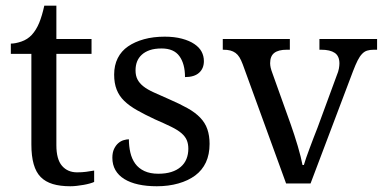

<svg xmlns="http://www.w3.org/2000/svg" viewBox="-20 -645 1349 675"><path d="M251 -39.1Q268.6 -39.1 282.7 -41Q296.9 -43 311 -45.4V-5.4Q306.2 -2.9 295.9 0Q285.6 2.9 274.2 4.9Q262.7 6.8 250.7 8.3Q238.8 9.8 227.5 9.8Q191.4 9.8 165.5 2Q139.6 -5.9 123 -22.7Q106.4 -39.6 98.4 -67.9Q90.3 -96.2 90.3 -137.2V-455.6H18.1V-491.7Q34.2 -491.7 55.4 -499Q76.7 -506.3 91.8 -522.5Q107.4 -539.6 117.7 -564.5Q127.9 -589.4 135.7 -625H178.2V-507.8H301.8V-455.6H178.2V-134.3Q178.2 -85 198 -62Q217.8 -39.1 251 -39.1Z M531.2 9.8Q495.1 9.8 466.3 3.4Q437.5 -2.9 417 -15.6Q396.5 -28.3 385.7 -47.1Q375 -65.9 375 -90.3Q375 -108.9 381.1 -121.6Q387.2 -134.3 396 -141.8Q404.8 -149.4 415 -152.3Q425.3 -155.3 433.1 -155.3Q433.1 -131.3 438.2 -108.9Q443.4 -86.4 455.3 -69.8Q467.3 -53.2 487.5 -43.7Q507.8 -34.2 536.6 -34.2Q562.5 -34.2 582 -40.3Q601.6 -46.4 615.2 -58.1Q628.9 -69.8 635.5 -86.2Q642.1 -102.5 642.1 -122.1Q642.1 -139.2 636.7 -152.1Q631.3 -165 618.2 -176.5Q605 -188 581.5 -199.5Q558.1 -210.9 524.4 -225.6Q488.8 -242.2 461.7 -257.6Q434.6 -272.9 416.7 -290.3Q398.9 -307.6 390.1 -330.1Q381.3 -352.5 381.3 -382.8Q381.3 -415.5 394 -440.7Q406.7 -465.8 430.2 -481.9Q453.6 -498 486.3 -507.1Q519 -516.1 559.1 -516.1Q593.3 -516.1 619.6 -509Q646 -502 663.3 -490.2Q680.7 -478.5 688.7 -463.4Q696.8 -448.2 696.8 -430.2Q696.8 -404.3 679.9 -389.2Q663.1 -374 630.4 -374Q630.4 -420.4 610.8 -447.5Q591.3 -474.6 548.3 -474.6Q523.9 -474.6 506.8 -468.8Q489.7 -462.9 478.5 -452.6Q467.3 -442.4 461.9 -428.7Q456.5 -415 456.5 -397.5Q456.5 -378.9 463.4 -365.7Q470.2 -352.5 483.9 -341.6Q497.6 -330.6 520.8 -320.1Q543.9 -309.6 575.2 -295.9Q612.3 -279.8 639.4 -264.6Q666.5 -249.5 683.8 -231.4Q701.2 -213.4 709 -190.7Q716.8 -168 716.8 -139.2Q716.8 -102.1 703.9 -74.2Q690.9 -46.4 666.3 -28.1Q641.6 -9.8 606.9 0Q572.3 9.8 531.2 9.8Z M763.2 -470.2V-507.8H999V-470.2H987.8Q959 -470.2 944.3 -459Q929.7 -447.8 929.7 -422.9Q929.7 -415.5 931.6 -407Q933.6 -398.4 937.5 -388.2L1002 -208Q1007.8 -191.9 1014.4 -171.4Q1021 -150.9 1026.9 -131.3Q1032.7 -111.8 1036.9 -94.7Q1041 -77.6 1043.5 -64.9H1048.3Q1051.3 -75.7 1056.4 -90.3Q1061.5 -105 1068.4 -123.3Q1075.2 -141.6 1082.3 -160.2Q1089.4 -178.7 1096.2 -195.8L1164.1 -380.4Q1169.4 -392.6 1171.4 -403.6Q1173.3 -414.6 1173.3 -421.9Q1173.3 -447.8 1157 -459Q1140.6 -470.2 1109.4 -470.2H1103V-507.8H1305.7V-470.2H1294.9Q1280.3 -470.2 1270.5 -467Q1260.7 -463.9 1252.7 -455.3Q1244.6 -446.8 1237.3 -432.4Q1230 -418 1221.2 -395L1071.8 0H985.8L833.5 -418.5Q827.6 -434.1 821.8 -443.6Q815.9 -453.1 807.9 -459Q799.8 -464.8 789.6 -467.5Q779.3 -470.2 765.1 -470.2Z"/></svg>

Font: MUA Office
Style: Regular
Weight: 400
Designer: Khon Soe Zaw Thu
Foundry: Myanmar Unicode
Version: Version 2.10 June 24, 2017